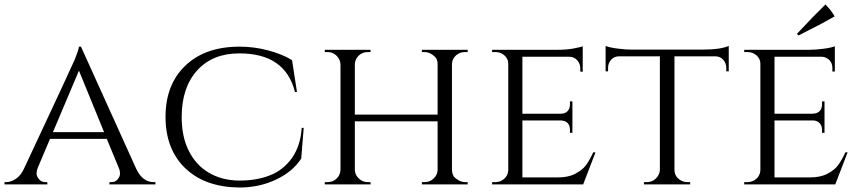

<svg xmlns="http://www.w3.org/2000/svg" viewBox="-25 -822 3829 856"><path d="M660 -10C628 -10 602 -29 583 -68C583 -68 336 -614 336 -614C336 -614 327 -614 327 -614C327 -614 327 -614 327 -614C326 -605 320 -586 309 -558C309 -558 309 -558 309 -558C303 -543 227 -380 81 -68C81 -68 81 -68 81 -68C72 -49 60 -34 46 -25C31 -15 17 -10 3 -10C3 -10 -5 -10 -5 -10C-5 -10 -5 0 -5 0C-5 0 186 0 186 0C186 0 186 -10 186 -10C186 -10 178 -10 178 -10C178 -10 178 -10 178 -10C165 -10 155 -15 148 -24C141 -33 138 -41 138 -49C138 -56 140 -64 143 -73C143 -73 198 -203 198 -203C198 -203 451 -203 451 -203C451 -203 506 -70 506 -70C506 -70 506 -70 506 -70C509 -63 510 -55 510 -48C510 -40 507 -32 500 -23C493 -14 484 -10 471 -10C471 -10 463 -10 463 -10C463 -10 463 0 463 0C463 0 668 0 668 0C668 0 668 -10 668 -10C668 -10 660 -10 660 -10C660 -10 660 -10 660 -10ZM327 -507C327 -507 439 -233 439 -233C439 -233 211 -233 211 -233C211 -233 327 -507 327 -507Z M1043 14C1043 14 1043 14 1043 14C1102 14 1156 2 1205 -21C1254 -44 1292 -75 1318 -115C1318 -115 1329 -252 1329 -252C1329 -252 1320 -252 1320 -252C1320 -252 1320 -252 1320 -252C1317 -199 1302 -154 1277 -118C1251 -82 1219 -56 1180 -41C1141 -25 1095 -17 1043 -17C991 -17 945 -29 906 -52C906 -52 906 -52 906 -52C867 -75 837 -108 816 -151C795 -193 785 -243 785 -300C785 -300 785 -300 785 -300C785 -388 808 -457 854 -508C900 -559 963 -584 1042 -584C1042 -584 1042 -584 1042 -584C1179 -584 1261 -527 1290 -412C1290 -412 1299 -412 1299 -412C1299 -412 1277 -554 1277 -554C1277 -554 1277 -554 1277 -554C1246 -573 1210 -587 1168 -598C1126 -609 1084 -614 1043 -614C1043 -614 1043 -614 1043 -614C941 -614 861 -586 802 -530C743 -474 713 -398 713 -301C713 -204 743 -127 802 -71C861 -15 941 13 1043 14Z M1856 -10C1856 -10 1856 0 1856 0C1856 0 2060 0 2060 0C2060 0 2060 -10 2060 -10C2060 -10 2048 -10 2048 -10C2048 -10 2048 -10 2048 -10C2033 -10 2018 -17 2003 -30C2003 -30 2003 -30 2003 -30C1995 -37 1991 -48 1990 -63C1990 -63 1990 -538 1990 -538C1990 -538 1990 -538 1990 -538C1991 -553 1997 -565 2008 -575C2019 -585 2033 -590 2048 -590C2048 -590 2060 -590 2060 -590C2060 -590 2060 -600 2060 -600C2060 -600 1856 -600 1856 -600C1856 -600 1856 -590 1856 -590C1856 -590 1868 -590 1868 -590C1868 -590 1868 -590 1868 -590C1884 -590 1899 -583 1913 -570C1913 -570 1913 -570 1913 -570C1922 -562 1926 -551 1926 -536C1926 -536 1926 -311 1926 -311C1926 -311 1557 -311 1557 -311C1557 -311 1557 -537 1557 -537C1557 -537 1557 -537 1557 -537C1558 -552 1564 -564 1575 -575C1586 -585 1600 -590 1615 -590C1615 -590 1627 -590 1627 -590C1627 -590 1627 -600 1627 -600C1627 -600 1423 -600 1423 -600C1423 -600 1423 -590 1423 -590C1423 -590 1435 -590 1435 -590C1435 -590 1435 -590 1435 -590C1450 -590 1464 -585 1475 -574C1486 -563 1492 -551 1493 -536C1493 -536 1493 -64 1493 -64C1493 -64 1493 -64 1493 -64C1492 -49 1487 -37 1476 -26C1465 -15 1451 -10 1435 -10C1435 -10 1423 -10 1423 -10C1423 -10 1423 0 1423 0C1423 0 1627 0 1627 0C1627 0 1627 -10 1627 -10C1627 -10 1615 -10 1615 -10C1615 -10 1615 -10 1615 -10C1600 -10 1586 -15 1575 -26C1564 -36 1558 -48 1557 -63C1557 -63 1557 -281 1557 -281C1557 -281 1926 -281 1926 -281C1926 -281 1926 -63 1926 -63C1926 -63 1926 -63 1926 -63C1925 -48 1919 -36 1908 -26C1897 -15 1883 -10 1868 -10C1868 -10 1856 -10 1856 -10Z M2169 -10C2169 -10 2169 0 2169 0C2169 0 2575 0 2575 0C2575 0 2630 -143 2630 -143C2630 -143 2620 -143 2620 -143C2620 -143 2620 -143 2620 -143C2609 -119 2598 -100 2587 -85C2576 -70 2560 -58 2539 -47C2518 -36 2492 -31 2461 -31C2461 -31 2304 -31 2304 -31C2304 -31 2304 -285 2304 -285C2304 -285 2478 -285 2478 -285C2478 -285 2478 -285 2478 -285C2484 -284 2490 -283 2495 -281C2495 -281 2495 -281 2495 -281C2509 -274 2516 -262 2516 -243C2516 -243 2516 -230 2516 -230C2516 -230 2527 -230 2527 -230C2527 -230 2527 -370 2527 -370C2527 -370 2516 -370 2516 -370C2516 -370 2516 -357 2516 -357C2516 -357 2516 -357 2516 -357C2516 -345 2513 -335 2506 -327C2499 -319 2488 -315 2475 -315C2475 -315 2304 -315 2304 -315C2304 -315 2304 -569 2304 -569C2304 -569 2512 -569 2512 -569C2512 -569 2512 -569 2512 -569C2527 -569 2539 -564 2548 -554C2557 -544 2562 -532 2562 -518C2562 -518 2562 -503 2562 -503C2562 -503 2573 -502 2573 -502C2573 -502 2573 -616 2573 -616C2573 -616 2573 -616 2573 -616C2567 -613 2554 -610 2533 -606C2512 -602 2488 -600 2461 -600C2461 -600 2169 -600 2169 -600C2169 -600 2169 -590 2169 -590C2169 -590 2183 -590 2183 -590C2183 -590 2183 -590 2183 -590C2199 -590 2213 -585 2224 -575C2235 -565 2241 -553 2241 -538C2241 -538 2241 -63 2241 -63C2241 -63 2241 -63 2241 -63C2240 -48 2235 -36 2224 -26C2213 -15 2199 -10 2183 -10C2183 -10 2169 -10 2169 -10Z M3163 -571C3163 -571 3163 -571 3163 -571C3178 -571 3190 -566 3199 -556C3208 -546 3213 -534 3213 -520C3213 -520 3213 -504 3213 -504C3213 -504 3224 -504 3224 -504C3224 -504 3224 -617 3224 -617C3224 -617 3224 -617 3224 -617C3197 -606 3160 -601 3112 -601C3112 -601 2786 -601 2786 -601C2786 -601 2786 -601 2786 -601C2774 -601 2756 -602 2732 -605C2707 -608 2688 -612 2675 -617C2675 -617 2675 -504 2675 -504C2675 -504 2686 -504 2686 -504C2686 -504 2686 -520 2686 -520C2686 -520 2686 -520 2686 -520C2686 -534 2691 -546 2700 -556C2709 -566 2721 -571 2736 -571C2736 -571 2917 -571 2917 -571C2917 -571 2917 -64 2917 -64C2917 -64 2917 -64 2917 -64C2916 -49 2910 -37 2899 -26C2888 -15 2874 -10 2858 -10C2858 -10 2846 -10 2846 -10C2846 -10 2846 0 2846 0C2846 0 3052 0 3052 0C3052 0 3052 -10 3052 -10C3052 -10 3041 -10 3041 -10C3041 -10 3041 -10 3041 -10C3030 -10 3021 -12 3012 -17C3012 -17 3012 -17 3012 -17C2993 -27 2983 -42 2982 -63C2982 -63 2982 -571 2982 -571C2982 -571 3163 -571 3163 -571Z M3535 -664C3599 -696 3653 -724 3696 -749C3696 -749 3696 -749 3696 -749C3687 -766 3673 -784 3655 -802C3655 -802 3655 -802 3655 -802C3621 -769 3579 -726 3528 -671C3528 -671 3535 -664 3535 -664C3535 -664 3535 -664 3535 -664ZM3293 -10C3293 -10 3293 0 3293 0C3293 0 3699 0 3699 0C3699 0 3754 -143 3754 -143C3754 -143 3744 -143 3744 -143C3744 -143 3744 -143 3744 -143C3733 -119 3722 -100 3711 -85C3700 -70 3684 -58 3663 -47C3642 -36 3616 -31 3585 -31C3585 -31 3428 -31 3428 -31C3428 -31 3428 -285 3428 -285C3428 -285 3602 -285 3602 -285C3602 -285 3602 -285 3602 -285C3614 -284 3623 -280 3630 -272C3637 -264 3640 -254 3640 -243C3640 -243 3640 -230 3640 -230C3640 -230 3651 -230 3651 -230C3651 -230 3651 -370 3651 -370C3651 -370 3640 -370 3640 -370C3640 -370 3640 -357 3640 -357C3640 -357 3640 -357 3640 -357C3640 -350 3639 -343 3636 -336C3636 -336 3636 -336 3636 -336C3629 -323 3617 -316 3599 -315C3599 -315 3428 -315 3428 -315C3428 -315 3428 -569 3428 -569C3428 -569 3636 -569 3636 -569C3636 -569 3636 -569 3636 -569C3646 -569 3655 -567 3662 -562C3662 -562 3662 -562 3662 -562C3678 -553 3686 -538 3686 -518C3686 -518 3686 -503 3686 -503C3686 -503 3697 -503 3697 -503C3697 -503 3697 -616 3697 -616C3697 -616 3697 -616 3697 -616C3688 -612 3672 -608 3649 -605C3626 -602 3604 -600 3585 -600C3585 -600 3293 -600 3293 -600C3293 -600 3293 -590 3293 -590C3293 -590 3307 -590 3307 -590C3307 -590 3307 -590 3307 -590C3323 -590 3337 -585 3348 -575C3359 -565 3365 -553 3365 -538C3365 -538 3365 -63 3365 -63C3365 -63 3365 -63 3365 -63C3364 -48 3359 -36 3348 -26C3337 -15 3323 -10 3307 -10C3307 -10 3293 -10 3293 -10Z"/></svg>

Font: Cinzel Utterance
Style: Regular
Weight: 500
Designer: Natanael Gama
Foundry: ""
Version: ""